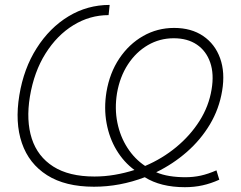

<svg xmlns="http://www.w3.org/2000/svg" viewBox="-20 -758 990 790"><path d="M740.7 12.2Q641.1 12.2 575.7 -28.8Q473.1 10.3 366.7 10.3Q248.5 10.3 173.8 -37.1Q99.1 -84.5 70.1 -169.2Q41 -253.9 59.6 -366.2Q77.6 -476.1 130.9 -559.8Q184.1 -643.6 261.7 -690.7Q339.4 -737.8 431.2 -737.8L426.8 -695.8Q349.6 -695.8 282.2 -654.5Q214.8 -613.3 167.5 -538.1Q120.1 -462.9 103 -360.4Q86.9 -261.7 110.8 -187.7Q134.8 -113.8 199.2 -72.8Q263.7 -31.7 368.7 -31.7Q410.6 -31.7 452.1 -38.8Q493.7 -45.9 533.2 -58.6Q489.3 -90.8 459.5 -140.4Q429.7 -189.9 418.5 -251.2Q407.2 -312.5 418 -379.4Q431.2 -458 470.9 -517.3Q510.7 -576.7 569.1 -609.9Q627.4 -643.1 696.3 -643.1Q767.1 -643.1 815.9 -609.9Q864.7 -576.7 885.7 -518.3Q906.7 -460 894 -384.3Q881.8 -310.1 843.8 -246.3Q805.7 -182.6 748.8 -132.8Q691.9 -83 622.6 -49.3Q647.5 -38.6 678 -33.7Q708.5 -28.8 742.7 -28.8Q775.9 -28.8 805.9 -35.4Q835.9 -42 870.6 -57.1L882.3 -18.6Q847.7 -2.9 813.5 4.6Q779.3 12.2 740.7 12.2ZM577.1 -75.2Q647.5 -105 705.3 -152.8Q763.2 -200.7 801.3 -261Q839.4 -321.3 850.6 -390.1Q861.3 -453.1 845 -500.7Q828.6 -548.3 790 -574.5Q751.5 -600.6 694.8 -600.6Q637.2 -600.6 588.4 -572.3Q539.6 -543.9 506.3 -492.9Q473.1 -441.9 461.4 -374.5Q451.2 -311 462.9 -253.4Q474.6 -195.8 504.4 -149.7Q534.2 -103.5 577.1 -75.2Z"/></svg>

Font: Inter Display ExtraLight
Style: Italic
Weight: 200
Italic angle: -9.39999°
Designer: Rasmus Andersson
Foundry: rsms
Version: Version 4.000;git-a52131595